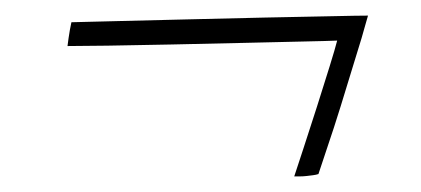

<svg xmlns="http://www.w3.org/2000/svg" viewBox="-20 -386 540 246"><path d="M451.5 -366Q450.5 -363 447.2 -351Q444 -339 438 -320Q432 -301 424.5 -276Q417 -251 407.8 -222.5Q398.5 -194 388 -163Q385 -162 381 -161.5Q377 -161 372.8 -160.5Q368.5 -160 364.5 -160Q360.5 -160 357 -160Q361 -172 369 -196.5Q377 -221 386 -249Q395 -277 402.2 -300.5Q409.5 -324 412 -334Q401.5 -333.5 368 -332.8Q334.5 -332 290 -331Q245.5 -330 199.8 -329Q154 -328 118 -327.5Q82 -327 66.5 -327Q67 -331.5 67.8 -336.8Q68.5 -342 69.5 -347.5Q70.5 -353 71.5 -357.5Q91 -358 131.5 -359Q172 -360 221.5 -361.2Q271 -362.5 319.2 -363.5Q367.5 -364.5 403.5 -365.2Q439.5 -366 451.5 -366Z"/></svg>

Font: Grandstander Thin
Style: Italic
Weight: 100
Italic angle: -15°
Designer: Tyler Finck
Foundry: Etcetera Type Co
Version: Version 1.200